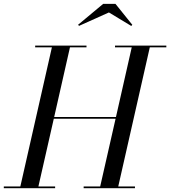

<svg xmlns="http://www.w3.org/2000/svg" viewBox="-60 -990 895 1010"><path d="M513 -924.5 630.5 -853.5 636 -859.5 547.5 -969.5H482.5L350.5 -859.5L356 -854ZM-40 -9V0H230V-9H142L223 -365.5H548L467 -9H380V0H650V-9H562L728 -741H815V-750H545V-741H633L550 -374.5H225L308 -741H395V-750H125V-741H213L47 -9Z"/></svg>

Font: Bodoni* 24pt
Style: Italic
Weight: 400
Italic angle: -13°
Version: Version 2.3